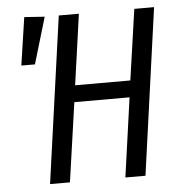

<svg xmlns="http://www.w3.org/2000/svg" viewBox="-51 -742 734 790"><g transform="rotate(-5 316.5 -347.0)"><path d="M78.1 -693.8 162.1 -688 105 -496.1H48.8ZM206.1 0H124L220.2 -688H303.2L262.2 -396H490.2L532.2 -688H613.8L518.1 0H435.1L481 -327.1H252.9Z"/></g></svg>

Font: Fira Sans Compressed Book
Style: Italic
Weight: 350
Width: 3
Italic angle: -8°
Designer: Carrois Corporate & Edenspiekermann AG
Foundry: Carrois Corporate GbR & Edenspiekermann AG
Version: Version 4.203;PS 004.203;hotconv 1.0.88;makeotf.lib2.5.64775